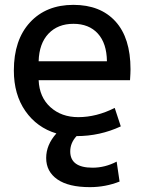

<svg xmlns="http://www.w3.org/2000/svg" viewBox="-20 -550 599 790"><path d="M139 -298H420Q419 -372 382.5 -412Q346 -452 282 -452Q218 -452 179.5 -411.5Q141 -371 139 -298ZM212 -1Q132 -25 84.5 -93Q37 -161 37 -260Q37 -386 103.5 -458Q170 -530 282 -530Q393 -530 455 -462Q517 -394 517 -265Q517 -250 515 -220H139Q142 -150 187.5 -109Q233 -68 302 -68Q377 -68 452 -106L477 -30Q391 10 295 10Q269 38 269 73Q269 140 361 140Q412 140 460 115L472 197Q414 220 350 220Q262 220 216 188Q170 156 170 100Q170 46 212 -1Z"/></svg>

Font: Mplus 1p Medium
Style: Regular
Weight: 500
Version: Version 1.061